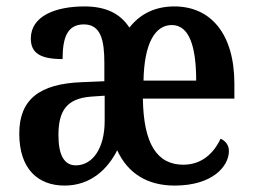

<svg xmlns="http://www.w3.org/2000/svg" viewBox="-20 -568 789 598"><path d="M181 10C263 10 316 -42 345 -100C378 -28 439 10 524 10C642 10 693 -50 693 -98C693 -117 681 -130 667 -136C645 -89 607 -55 551 -55C469 -55 427 -120 425 -261H710V-307C710 -463 636 -548 523 -548C461 -548 415 -523 383 -482C354 -527 308 -548 243 -548C153 -548 76 -518 76 -448C76 -403 105 -384 175 -384C175 -446 187 -492 241 -492C294 -492 305 -443 305 -373V-315L234 -312C104 -307 40 -259 40 -152C40 -40 100 10 181 10ZM591 -317H427C429 -431 462 -490 515 -490C570 -490 591 -422 591 -317ZM216 -53C180 -53 162 -85 162 -147C162 -222 187 -261 263 -267L306 -270V-191C306 -107 269 -53 216 -53Z"/></svg>

Font: Noto Serif Ethiopic Condensed SemiBold
Style: Regular
Weight: 600
Width: 3
Designer: Monotype Design Team
Foundry: Monotype Imaging Inc.
Version: Version 2.102